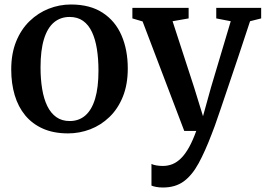

<svg xmlns="http://www.w3.org/2000/svg" viewBox="-20 -583 1183 855"><path d="M30 -273.5Q30 -344.5 52 -398.5Q74 -452.5 111.8 -489Q149.5 -525.5 197 -544.2Q244.5 -563 296 -563Q381 -563 437.2 -526.2Q493.5 -489.5 521.2 -425.2Q549 -361 549 -278Q549 -206.5 527 -152.2Q505 -98 467.2 -61.8Q429.5 -25.5 381.8 -7.2Q334 11 283 11Q219 11 171.5 -10Q124 -31 92.5 -69Q61 -107 45.5 -159.2Q30 -211.5 30 -273.5ZM290.5 -44Q331.5 -44 360 -68.8Q388.5 -93.5 403.5 -143.2Q418.5 -193 418.5 -268.5Q418.5 -321 411.5 -364.8Q404.5 -408.5 389.5 -440.5Q374.5 -472.5 350 -490Q325.5 -507.5 290 -507.5Q249 -507.5 220 -483Q191 -458.5 175.8 -408.8Q160.5 -359 160.5 -283Q160.5 -230.5 167.8 -186.8Q175 -143 190.5 -111Q206 -79 230.8 -61.5Q255.5 -44 290.5 -44ZM706 252Q689.5 252 676 249.5Q662.5 247 654.5 243.5V147Q661.5 151 675.8 153.5Q690 156 705 156Q728 156 748.2 147.8Q768.5 139.5 786.8 121.2Q805 103 821.8 73Q838.5 43 854 0H800.5L615 -487.5L569.5 -501V-548H820V-501L748.5 -488.5L844.5 -193.5L884 -65.5L919.5 -193.5L1007.5 -488.5L943 -501V-548H1143V-501L1093.5 -488.5Q1067 -407.5 1042.8 -335.2Q1018.5 -263 998.2 -203Q978 -143 962.5 -97.5Q947 -52 936.8 -23.2Q926.5 5.5 922.5 14.5Q893 92 864 145Q835 198 797.8 225Q760.5 252 706 252Z"/></svg>

Font: Merriweather 36pt SemiBold
Style: Regular
Weight: 600
Version: Version 2.100